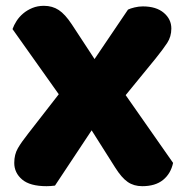

<svg xmlns="http://www.w3.org/2000/svg" viewBox="-20 -632 641 660"><path d="M23 -532Q28 -546 37 -560Q46 -574 59.5 -585.5Q73 -597 91 -604.5Q109 -612 131 -612Q160 -612 182 -597.5Q204 -583 227 -548L305 -429L420 -599Q428 -603 442.5 -606.5Q457 -610 471 -610Q517 -610 543 -588Q569 -566 569 -534Q569 -506 554.5 -484Q540 -462 515 -431L412 -305L575 -72Q567 -35 540.5 -13.5Q514 8 469 8Q440 8 419 -6.5Q398 -21 376 -56L295 -184L169 6Q161 7 154 7.5Q147 8 140 8Q83 8 56 -15Q29 -38 29 -72Q29 -101 41.5 -122.5Q54 -144 77 -173L182 -308Z"/></svg>

Font: Baloo Bhaijaan
Style: Regular
Weight: 400
Designer: Devika Bhansali and Ek Type
Foundry: Ek Type
Version: Version 1.443;PS 1.000;hotconv 16.6.51;makeotf.lib2.5.65220;